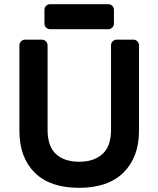

<svg xmlns="http://www.w3.org/2000/svg" viewBox="-20 -890 759 920"><path d="M638 -692C632.7 -697.3 626.3 -700 619 -700H539C531.7 -700 525.3 -697.3 520 -692C514.7 -686.7 512 -680.3 512 -673V-268C512 -215.3 498.3 -176.7 471 -152C443.7 -127.3 406.3 -115 359 -115C311.7 -115 274.7 -127.3 248 -152C221.3 -176.7 208 -215.3 208 -268V-673C208 -680.3 205.3 -686.7 200 -692C194.7 -697.3 188.3 -700 181 -700H100C92.7 -700 86.3 -697.3 81 -692C75.7 -686.7 73 -680.3 73 -673V-263C73 -178.3 97.3 -111.7 146 -63C194.7 -14.3 265.7 10 359 10C451.7 10 522.7 -14.5 572 -63.5C621.3 -112.5 646 -179 646 -263V-673C646 -680.3 643.3 -686.7 638 -692ZM201 -758C206.3 -752.7 212.7 -750 220 -750H499C506.3 -750 512.7 -752.7 518 -758C523.3 -763.3 526 -769.7 526 -777V-843C526 -850.3 523.3 -856.7 518 -862C512.7 -867.3 506.3 -870 499 -870H220C212.7 -870 206.3 -867.3 201 -862C195.7 -856.7 193 -850.3 193 -843V-777C193 -769.7 195.7 -763.3 201 -758Z"/></svg>

Font: Rubik
Style: Regular
Weight: 500
Designer: Hubert & Fischer
Foundry: Hubert & Fischer
Version: Version 1.100